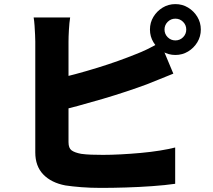

<svg xmlns="http://www.w3.org/2000/svg" viewBox="-20 -861 1040 936"><path d="M782 -717Q782 -695 797.5 -679.5Q813 -664 835 -664Q857 -664 872.5 -679.5Q888 -695 888 -717Q888 -739 872.5 -754.5Q857 -770 835 -770Q813 -770 797.5 -754.5Q782 -739 782 -717ZM711 -717Q711 -751 728 -779Q745 -807 773 -824Q801 -841 835 -841Q869 -841 897 -824Q925 -807 942 -779Q959 -751 959 -717Q959 -683 942 -655Q925 -627 897 -610Q869 -593 835 -593Q801 -593 773 -610Q745 -627 728 -655Q711 -683 711 -717ZM322 -776Q318 -751 316 -716Q314 -681 314 -659Q314 -643 314 -606Q314 -569 314 -520Q314 -471 314 -417.5Q314 -364 314 -314.5Q314 -265 314 -226Q314 -187 314 -168Q314 -139 329 -128Q344 -117 376 -111Q398 -108 424.5 -107Q451 -106 482 -106Q521 -106 569 -108.5Q617 -111 666.5 -115.5Q716 -120 759.5 -127Q803 -134 834 -142V35Q785 42 721.5 46.5Q658 51 593 53Q528 55 472 55Q421 55 376.5 51.5Q332 48 299 43Q230 30 191 -10.5Q152 -51 152 -118Q152 -149 152 -196Q152 -243 152 -298.5Q152 -354 152 -410.5Q152 -467 152 -517Q152 -567 152 -604.5Q152 -642 152 -659Q152 -670 151 -691.5Q150 -713 148.5 -736Q147 -759 144 -776ZM243 -474Q293 -485 347 -499.5Q401 -514 454.5 -530.5Q508 -547 555.5 -564Q603 -581 640 -596Q669 -607 698 -621Q727 -635 761 -655L825 -502Q792 -489 757 -474.5Q722 -460 696 -450Q653 -434 597.5 -415.5Q542 -397 481 -379Q420 -361 359 -344.5Q298 -328 244 -316Z"/></svg>

Font: Noto Sans JP Thin Black
Style: Regular
Weight: 900
Version: Version 2.004-H2;hotconv 1.0.118;makeotfexe 2.5.65603